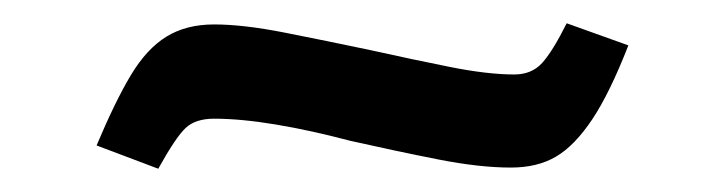

<svg xmlns="http://www.w3.org/2000/svg" viewBox="-20 -381 622 165"><path d="M116 -236 63 -256Q79 -294 92.5 -316.5Q106 -339 123 -349.5Q140 -360 164 -360Q189 -360 224.5 -353Q260 -346 298 -338Q334 -330 366.5 -323.5Q399 -317 422 -317Q437 -317 446 -327Q455 -337 467 -361L520 -342Q504 -301 489 -278.5Q474 -256 458 -246.5Q442 -237 419 -237Q392 -237 356.5 -244Q321 -251 281 -260Q247 -269 217 -274Q187 -279 164 -279Q148 -279 139.5 -271Q131 -263 116 -236Z"/></svg>

Font: Literata 18pt Medium
Style: Regular
Weight: 500
Designer: Latin by Veronika Burian and Jose Scaglione. Greek by Irene Vlachou. Cyrillic by Vera Evstafieva.
Foundry: TypeTogether
Version: Version 3.103;gftools[0.9.29]